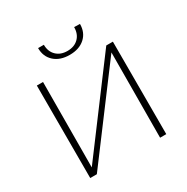

<svg xmlns="http://www.w3.org/2000/svg" viewBox="-189 -1019 1153 1183"><g transform="rotate(-30 387.5 -427.5)"><path d="M239 -854H280Q280 -806 309.5 -777Q339 -748 388 -748Q437 -748 466.5 -777Q496 -806 496 -855L537 -854Q537 -793 496.5 -756.5Q456 -720 388 -720Q320 -720 279.5 -756.5Q239 -793 239 -854ZM658 -658V0H614L617 -605L164 0H117V-658H161L158 -52L611 -658Z"/></g></svg>

Font: EauTestInfant Light
Style: Regular
Weight: 300
Designer: Christian Thalmann (Catharsis Fonts)
Version: Version 0.001;PS 000.001;hotconv 1.0.88;makeotf.lib2.5.64775